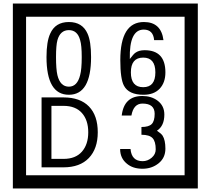

<svg xmlns="http://www.w3.org/2000/svg" viewBox="-20 -980 1195 1090"><path d="M1103 90H53V-960H1103ZM1028 15V-885H128V15ZM497 -656Q497 -442 371 -442Q244 -442 244 -656Q244 -744 265 -789Q294 -855 371 -855Q448 -855 477 -789Q497 -745 497 -656ZM444 -656Q444 -723 435 -752Q420 -809 371 -809Q322 -809 306 -752Q298 -723 298 -656Q298 -587 306 -553Q322 -488 371 -488Q419 -488 435 -554Q444 -587 444 -656ZM919 -569Q919 -511 886.5 -476.5Q854 -442 795 -442Q711 -442 684 -493Q663 -531 663 -639Q663 -855 797 -855Q895 -855 908 -752H855Q850 -812 796 -812Q713 -812 717 -645Q738 -673 748 -680Q768 -695 801 -695Q919 -695 919 -569ZM862 -569Q862 -653 793 -653Q723 -653 723 -569Q723 -485 793 -485Q862 -485 862 -569ZM535 -229Q535 -136 484.5 -83Q434 -30 340 -30H216V-427H340Q435 -427 485 -375.5Q535 -324 535 -229ZM481 -229Q481 -298 445 -338.5Q409 -379 341 -379H272V-78H341Q409 -78 445 -119Q481 -160 481 -229ZM919 -136Q919 -84 880.5 -53Q842 -22 789 -22Q734 -22 700 -51Q662 -82 662 -134H721Q727 -65 790 -65Q818 -65 841 -84.5Q864 -104 864 -132Q864 -177 846 -196Q828 -215 783 -215V-259Q825 -259 841.5 -276Q858 -293 858 -334Q858 -392 789 -392Q738 -392 726 -324H671Q684 -435 788 -435Q839 -435 874 -409Q913 -380 913 -330Q913 -265 871 -238Q895 -222 903 -210Q919 -185 919 -136Z"/></svg>

Font: Unicode BMP Fallback SIL
Style: Regular
Weight: 400
Foundry: NRSI, SIL International
Version: Version 5.1 Based on Unicode 5.1